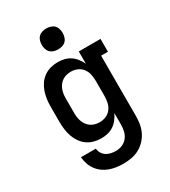

<svg xmlns="http://www.w3.org/2000/svg" viewBox="-229 -867 1058 1193"><g transform="rotate(-30 300.0 -271.0)"><path d="M296 213Q271 213 246.5 209.5Q222 206 198.5 197.5Q175 189 154.5 174Q134 159 119.5 139Q105 119 97 95Q89 71 87 46H194Q195 64 204.5 79.5Q214 95 229 104.5Q244 114 261.5 117.5Q279 121 296 121Q320 121 342 111.5Q364 102 378.5 83.5Q393 65 398.5 41.5Q404 18 404 -5V-88Q394 -67 379.5 -48Q365 -29 345.5 -16Q326 -3 303 2.5Q280 8 256 8Q230 8 204 1Q178 -6 156.5 -21.5Q135 -37 120 -59Q105 -81 96.5 -106Q88 -131 84.5 -157.5Q81 -184 81 -210V-320Q81 -346 84.5 -372.5Q88 -399 96.5 -424Q105 -449 120 -471Q135 -493 156.5 -508.5Q178 -524 204 -531Q230 -538 256 -538Q280 -538 303 -532.5Q326 -527 345.5 -514Q365 -501 379.5 -482Q394 -463 404 -442V-530H560V-438H511V-5Q511 24 506 53Q501 82 488 108Q475 134 454.5 155Q434 176 408.5 189.5Q383 203 354 208Q325 213 296 213ZM299 -84Q322 -84 344 -93.5Q366 -103 380 -122Q394 -141 399 -164Q404 -187 404 -210V-320Q404 -343 399 -366Q394 -389 380 -408Q366 -427 344 -436.5Q322 -446 299 -446Q283 -446 267.5 -442.5Q252 -439 238.5 -430.5Q225 -422 215 -409.5Q205 -397 199 -382Q193 -367 190.5 -351.5Q188 -336 188 -320V-210Q188 -194 190.5 -178.5Q193 -163 199 -148Q205 -133 215 -120.5Q225 -108 238.5 -99.5Q252 -91 267.5 -87.5Q283 -84 299 -84ZM300 -605Q285 -605 270 -609.5Q255 -614 244.5 -624.5Q234 -635 229.5 -650Q225 -665 225 -680Q225 -695 229.5 -710Q234 -725 244.5 -735.5Q255 -746 270 -750.5Q285 -755 300 -755Q315 -755 330 -750.5Q345 -746 355.5 -735.5Q366 -725 370.5 -710Q375 -695 375 -680Q375 -665 370.5 -650Q366 -635 355.5 -624.5Q345 -614 330 -609.5Q315 -605 300 -605Z"/></g></svg>

Font: Iosevka Slab Semibold Extended
Style: Regular
Weight: 600
Width: 7
Monospace: yes
Designer: Belleve Invis
Foundry: Belleve Invis
Version: Version 11.1.0; ttfautohint (v1.8.3)